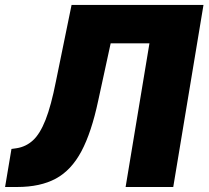

<svg xmlns="http://www.w3.org/2000/svg" viewBox="-43 -747 833 767"><path d="M-22.7 0 2.8 -152 22.7 -154.8Q60.4 -160.5 88.6 -186.3Q116.8 -212 139 -268.3Q161.2 -324.6 180.4 -421.9L242.9 -727.3H769.9L649.1 0H458.8L554 -573.9H399.1L349.4 -345.2Q322.4 -218 282.1 -142.4Q241.8 -66.8 179.9 -33.4Q117.9 0 25.6 0Z"/></svg>

Font: Inter UI Black
Style: Italic
Weight: 900
Italic angle: -9.39999°
Designer: Rasmus Andersson
Foundry: rsms
Version: 3.2;8d6f07862